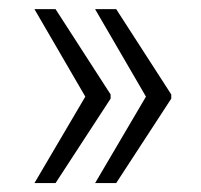

<svg xmlns="http://www.w3.org/2000/svg" viewBox="-20 -481 442 422"><path d="M102.1 -460.9 223.1 -273.4V-264.2L102.1 -78.6H55.7L167.5 -268.6L55.7 -460.9ZM235.4 -460.9 356.4 -273.4V-264.2L235.4 -78.6H189L300.8 -268.6L189 -460.9Z"/></svg>

Font: Roboto Condensed Light
Style: Regular
Weight: 300
Designer: Google
Version: Version 2.134; 2016